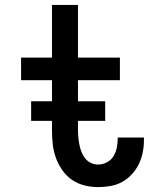

<svg xmlns="http://www.w3.org/2000/svg" viewBox="-20 -755 640 783"><path d="M380 8Q352 8 324 1Q296 -6 273 -22Q250 -38 233.5 -62Q217 -86 207.5 -112.5Q198 -139 195 -167.5Q192 -196 192 -224V-428H66V-520H192V-735H298V-520H469V-428H298V-224Q298 -209 299.5 -194Q301 -179 304 -164Q307 -149 312.5 -135Q318 -121 327.5 -109Q337 -97 351 -90.5Q365 -84 380 -84Q399 -84 416 -93Q433 -102 442.5 -117.5Q452 -133 456 -151.5Q460 -170 460 -188Q460 -190 460 -191Q460 -192 460 -194H567Q567 -191 567 -188.5Q567 -186 567 -183Q567 -158 562 -133Q557 -108 546 -85.5Q535 -63 517.5 -44Q500 -25 478 -13Q456 -1 431 3.5Q406 8 380 8ZM409 -262H107V-342H409Z"/></svg>

Font: Zed Mono Semibold Extended
Style: Regular
Weight: 600
Width: 7
Monospace: yes
Designer: Belleve Invis
Foundry: Belleve Invis
Version: Version 1.0.0; ttfautohint (v1.8.4)